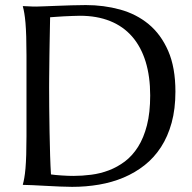

<svg xmlns="http://www.w3.org/2000/svg" viewBox="-20 -726 754 754"><path d="M176.8 -658.2Q175.8 -603.5 174.8 -552.2Q174.3 -530.3 174.1 -507.3Q173.8 -484.4 173.6 -462.2Q173.3 -439.9 173.1 -419.7Q172.9 -399.4 172.9 -383.8Q172.9 -351.1 173.3 -304.7Q173.8 -258.3 174.6 -209.5Q175.3 -160.6 176.8 -115.7Q178.2 -70.8 180.2 -41Q187 -40 198.5 -38.8Q210 -37.6 222.7 -36.9Q235.4 -36.1 247.6 -35.6Q259.8 -35.2 268.1 -35.2Q302.2 -35.2 338.1 -39.8Q374 -44.4 407.5 -57.1Q440.9 -69.8 470.5 -92Q500 -114.3 522.2 -149.4Q544.4 -184.6 557.1 -234.1Q569.8 -283.7 569.8 -351.1Q569.8 -425.8 551.8 -484.1Q533.7 -542.5 498.8 -582.5Q463.9 -622.6 412.4 -643.3Q360.8 -664.1 293.9 -664.1Q280.8 -664.1 264.2 -663.3Q247.6 -662.6 231.2 -661.9Q214.8 -661.1 200.4 -659.9Q186 -658.7 176.8 -658.2ZM69.8 -702.1Q81.1 -701.7 90.8 -701.2Q99.1 -700.7 107.9 -700.4Q116.7 -700.2 122.1 -700.2Q131.3 -700.2 153.1 -701.2Q174.8 -702.1 202.6 -703.1Q230.5 -704.1 260.5 -705.1Q290.5 -706.1 316.9 -706.1Q387.7 -706.1 451.7 -688.5Q515.6 -670.9 564 -630.9Q612.3 -590.8 640.6 -525.9Q668.9 -460.9 668.9 -366.2Q668.9 -298.3 654.1 -244.1Q639.2 -189.9 612.3 -148.4Q585.4 -106.9 548.1 -77.4Q510.7 -47.9 465.6 -28.8Q420.4 -9.8 369.1 -1Q317.9 7.8 263.2 7.8Q243.7 7.8 216.1 6.6Q188.5 5.4 160.6 3.9Q132.8 2.4 108.2 1.2Q83.5 0 69.8 0V-2Q72.8 -12.2 75.4 -27.3Q78.1 -42.5 80.1 -64.9Q82 -87.4 83 -118.4Q84 -149.4 84 -190.9V-508.8Q84 -550.3 83 -581.8Q82 -613.3 80.1 -636Q78.1 -658.7 75.4 -674.3Q72.8 -689.9 69.8 -700.2Z"/></svg>

Font: Marcellus SC
Style: Regular
Weight: 400
Designer: Astigmatic (AOETI)
Foundry: Astigmatic (AOETI)
Version: Version 1.001